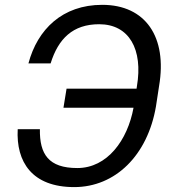

<svg xmlns="http://www.w3.org/2000/svg" viewBox="-20 -757 710 787"><path d="M143.5 -227.3H52.6C45.5 -93.8 110.8 9.9 284.1 9.9C453.1 9.9 585.2 -120.7 619.3 -321L632.1 -404.8C666.2 -605.1 576.7 -737.2 399.1 -737.2C235.8 -737.2 133.5 -636.4 96.6 -497.2H187.5C218.8 -598 278.4 -657.7 386.4 -657.7C509.9 -657.7 566.8 -554 541.2 -403.4L539.8 -393.5H252.8L240.1 -315.3H527.3C502.8 -182.2 419.7 -68.2 296.9 -68.2C179 -68.2 142 -125 143.5 -227.3Z"/></svg>

Font: Magic Ui Pro
Style: Italic
Weight: 400
Italic angle: -9.39999°
Designer: Stefan Endress, Andreas Faust
Version: Version 1.000;FEAKit 1.0